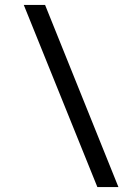

<svg xmlns="http://www.w3.org/2000/svg" viewBox="-20 -724 559 775"><path d="M458 31H373L76 -704H162Z"/></svg>

Font: Narnoor SemiBold
Style: Regular
Weight: 600
Designer: S. Sridhar Murthy
Foundry: SIL International
Version: Version 3.000